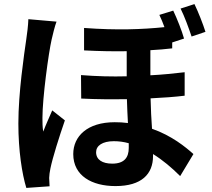

<svg xmlns="http://www.w3.org/2000/svg" viewBox="-20 -862 1040 941"><path d="M987 -706C975 -744 952 -803 933 -842L865 -820C885 -780 904 -727 919 -683ZM119 -768C118 -736 113 -698 109 -671C98 -595 70 -407 70 -257C70 -123 88 -10 109 59L223 51C222 37 221 20 221 10C221 -1 224 -22 227 -36C238 -90 270 -191 298 -272L236 -321C222 -288 205 -252 192 -217C188 -237 188 -264 188 -284C188 -383 218 -602 233 -668C237 -686 249 -736 257 -756ZM611 -137C611 -90 589 -60 530 -60C482 -60 451 -79 451 -116C451 -148 482 -170 538 -170C562 -170 586 -167 611 -160ZM885 -508C833 -502 777 -496 717 -493V-616C755 -618 791 -621 824 -625V-654L882 -673C871 -712 848 -770 829 -810L761 -789C770 -771 778 -750 786 -729C679 -718 553 -713 392 -725V-615C469 -611 538 -610 601 -611V-488C529 -486 454 -488 377 -494L378 -379C454 -375 530 -375 602 -376C603 -337 605 -297 607 -259C586 -262 564 -263 542 -263C408 -263 339 -194 339 -107C339 0 431 50 546 50C674 50 730 -9 730 -97V-107C777 -78 822 -40 863 1L928 -107C890 -141 822 -197 725 -231C722 -277 719 -326 718 -380C780 -383 836 -387 885 -393Z"/></svg>

Font: Noto Sans CJK JP Bold
Style: Regular
Weight: 700
Designer: Ryoko NISHIZUKA (kana & ideographs); Paul D. Hunt (Latin, Greek & Cyrillic); Wenlong ZHANG (bopomofo); Sandoll Communica
Foundry: Adobe Systems Incorporated
Version: Version 1.004;PS 1.004;hotconv 1.0.82;makeotf.lib2.5.63406